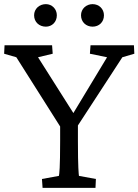

<svg xmlns="http://www.w3.org/2000/svg" viewBox="-21 -909 670 929"><path d="M571 -632 629 -649 627 -690H417L414 -649L497 -632L334 -362L163 -632L234 -649L231 -690H1L-1 -649L58 -632L270 -297V-227C270 -96 266 -66 264 -58L182 -43L185 0H441L443 -43L361 -58C360 -66 356 -96 356 -227V-302ZM144 -835C144 -802 169 -780 201 -780C230 -780 254 -802 254 -835C254 -866 230 -889 201 -889C169 -889 144 -866 144 -835ZM371 -835C371 -802 396 -780 427 -780C458 -780 482 -802 482 -835C482 -866 458 -889 427 -889C396 -889 371 -866 371 -835Z"/></svg>

Font: TPK Tissa Web Quiz
Style: Regular
Weight: 400
Designer: Jacques Le Bailly, Suppakit Chalermlarp | Katatrad Co.,Ltd.
Foundry: Jacques Le Bailly, Cadson Demak Co.,Ltd.
Version: Version 5.000;Glyphs 3.1.2 (3151)